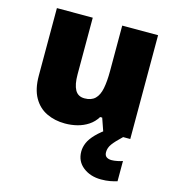

<svg xmlns="http://www.w3.org/2000/svg" viewBox="-116 -651 901 988"><g transform="rotate(15 335.0 -156.5)"><path d="M604 -553V0H460L436 -69H425Q408 -41 381.5 -23.5Q355 -6 323.5 2Q292 10 258 10Q204 10 160 -11Q116 -32 90.5 -77Q65 -122 65 -193V-553H256V-251Q256 -197 271.5 -169Q287 -141 322 -141Q358 -141 378 -160.5Q398 -180 405.5 -218Q413 -256 413 -311V-553ZM501 97Q501 115 511.5 122.5Q522 130 539 130Q552 130 569.5 126.5Q587 123 597 119V227Q581 232 560 236Q539 240 512 240Q455 240 416 209.5Q377 179 377 127Q377 104 387 80.5Q397 57 422 31Q447 5 491 -25L566 0Q532 32 516.5 53Q501 74 501 97Z"/></g></svg>

Font: Noto Sans Armenian Black
Style: Regular
Weight: 900
Version: Version 2.007